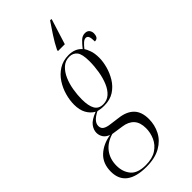

<svg xmlns="http://www.w3.org/2000/svg" viewBox="-365 -825 1124 1124"><g transform="rotate(-45 196.5 -263.0)"><path d="M227 -616Q245 -653 272.5 -695Q300 -737 320 -766H331L330 -759Q307 -687 282 -606H225ZM112 240Q30 240 -12.5 208Q-55 176 -55 112Q-55 45 -13 6Q29 -33 94 -43Q68 -53 57 -70.5Q46 -88 46 -108Q46 -133 63.5 -156.5Q81 -180 130 -199Q102 -215 86 -244.5Q70 -274 70 -318Q70 -354 81 -393.5Q92 -433 114.5 -467.5Q137 -502 171.5 -524Q206 -546 253 -546Q306 -546 336 -512Q354 -535 371.5 -552Q389 -569 411 -569Q430 -569 439 -557.5Q448 -546 448 -530Q448 -515 441.5 -504Q435 -493 418 -493Q418 -522 412.5 -534Q407 -546 395 -546Q383 -546 370.5 -535Q358 -524 343 -505Q351 -493 360 -468.5Q369 -444 369 -407Q369 -376 359 -338.5Q349 -301 328 -266.5Q307 -232 273.5 -210Q240 -188 191 -188Q172 -188 159 -190.5Q146 -193 140 -194Q82 -165 82 -129Q82 -108 97.5 -98.5Q113 -89 141 -86L201 -78Q259 -71 290 -39.5Q321 -8 321 52Q321 101 299 144Q277 187 230.5 213.5Q184 240 112 240ZM192 -198Q225 -198 248 -218.5Q271 -239 285.5 -273.5Q300 -308 307 -350Q314 -392 314 -434Q314 -493 296.5 -514.5Q279 -536 249 -536Q215 -536 191 -514Q167 -492 152 -457.5Q137 -423 130.5 -383Q124 -343 124 -308Q124 -253 140 -225.5Q156 -198 192 -198ZM117 230Q172 230 206 207.5Q240 185 255.5 150Q271 115 271 78Q271 30 247.5 4.5Q224 -21 181 -27L107 -38Q52 -22 22.5 17Q-7 56 -7 111Q-7 162 21.5 196Q50 230 117 230Z"/></g></svg>

Font: Noto Serif Display ExtraCondensed Light
Style: Italic
Weight: 300
Width: 2
Italic angle: -12°
Designer: Monotype Design Team
Foundry: Monotype Imaging Inc.
Version: Version 2.009